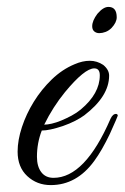

<svg xmlns="http://www.w3.org/2000/svg" viewBox="-20 -532 361 556"><path d="M101 -154Q87 -118 87 -78Q87 -50 99.5 -33.5Q112 -17 135 -17Q226 -17 300 -188Q307 -203 317 -202Q321 -201 321 -197Q321 -195 298 -144Q275 -96 253 -66Q202 4 127 4Q87 4 59 -22Q31 -48 31 -93Q31 -126 43.5 -164Q56 -202 78 -237.5Q100 -273 130 -302Q160 -331 196 -346Q219 -356 240 -356Q261 -356 279 -344Q296 -330 296 -313Q296 -253 224 -198Q213 -190 197.5 -182Q182 -174 162 -167Q123 -154 101 -154ZM269 -314Q269 -334 253 -334Q225 -334 168 -265Q133 -222 108 -171Q117 -171 130 -174Q143 -177 157.5 -183Q172 -189 187 -197Q202 -205 214 -215Q269 -261 269 -314ZM294 -512Q318 -512 318 -482Q318 -467 303 -451Q295 -443 285.5 -439.5Q276 -436 267.5 -436Q259 -436 253 -441Q247 -446 247 -456Q247 -472 262 -492Q279 -512 294 -512Z"/></svg>

Font: #9Slide05 Great Vibes
Style: Regular
Weight: 400
Designer: Robert E. Leuschke
Foundry: Robert E. Leuschke
Version: Version 1.001